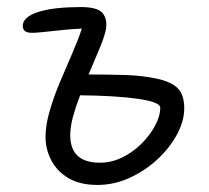

<svg xmlns="http://www.w3.org/2000/svg" viewBox="-20 -512 593 544"><path d="M256 12Q207 12 174.5 -7Q142 -26 125.5 -57.5Q109 -89 109 -124Q109 -157 120.5 -197Q132 -237 149.5 -278.5Q167 -320 184 -359Q201 -398 212 -431Q186 -430 157.5 -427Q129 -424 105.5 -421.5Q82 -419 71 -419Q54 -419 48.5 -426Q43 -433 45 -444Q50 -467 93 -479.5Q136 -492 209 -492Q257 -492 271 -474.5Q285 -457 280 -428Q275 -405 261 -372Q247 -339 231 -301Q284 -301 334 -299.5Q384 -298 425 -289Q466 -280 484 -261.5Q502 -243 502 -205Q502 -169 481.5 -131Q461 -93 426 -60.5Q391 -28 347 -8Q303 12 256 12ZM179 -129Q179 -51 263 -51Q296 -51 326.5 -66Q357 -81 381 -105Q405 -129 419.5 -156Q434 -183 434 -207Q434 -223 371 -232Q308 -241 207 -242Q195 -211 187 -182Q179 -153 179 -129Z"/></svg>

Font: Shantell Sans Normal
Style: Italic
Weight: 300
Italic angle: -11.31°
Designer: Stephen Nixon, Anya Danilova, Shantell Martin
Foundry: Arrow Type
Version: Version 1.008;[a672d596b]